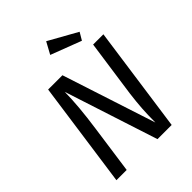

<svg xmlns="http://www.w3.org/2000/svg" viewBox="-250 -1042 1177 1177"><g transform="rotate(-45 338.5 -453.5)"><path d="M541 0H418L221 -607Q220 -488 195 -313L151 0H62L159 -689H283L481 -81Q481 -149 484.5 -200.5Q488 -252 496 -316L549 -689H638ZM546 -803 517 -754 318 -830 360 -907Z"/></g></svg>

Font: FiraGO
Style: Italic
Weight: 400
Italic angle: -8°
Designer: bBox Type GmbH
Foundry: bBox Type GmbH
Version: Version 1.001